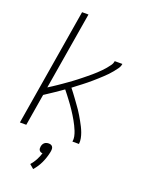

<svg xmlns="http://www.w3.org/2000/svg" viewBox="-176 -817 852 1130"><g transform="rotate(20 250.0 -252.0)"><path d="M13 0 135 -735H175L94 -249Q107 -257 120 -265.5Q133 -274 145.5 -282.5Q158 -291 171 -300Q184 -309 196.5 -318Q209 -327 221.5 -336Q234 -345 246 -354.5Q258 -364 270 -373.5Q282 -383 294 -393Q306 -403 318 -413Q330 -423 341 -433.5Q352 -444 363 -455Q374 -466 384 -478Q394 -490 403 -502.5Q412 -515 414 -530H462Q460 -514 450 -500Q440 -486 429.5 -473Q419 -460 407.5 -448Q396 -436 383.5 -424.5Q371 -413 358.5 -401.5Q346 -390 333.5 -379.5Q321 -369 308 -358Q295 -347 281.5 -337Q268 -327 254.5 -316.5Q241 -306 228 -296Q238 -283 248.5 -269.5Q259 -256 268.5 -242.5Q278 -229 288 -215.5Q298 -202 307.5 -188Q317 -174 325.5 -159.5Q334 -145 342.5 -130Q351 -115 358.5 -100Q366 -85 372 -69Q378 -53 381.5 -35.5Q385 -18 383 0H342Q345 -16 341.5 -32.5Q338 -49 332 -64Q326 -79 319 -93Q312 -107 304.5 -120.5Q297 -134 288.5 -147.5Q280 -161 271.5 -174Q263 -187 254 -199.5Q245 -212 235.5 -224.5Q226 -237 216.5 -249.5Q207 -262 197 -274Q170 -255 142 -236Q114 -217 86 -199L53 0ZM180 231 154 209Q170 191 181.5 169.5Q193 148 200 125Q194 125 188.5 122.5Q183 120 179.5 115Q176 110 175.5 104Q175 98 176 92Q177 85 180 78.5Q183 72 188.5 67Q194 62 201 60Q208 58 215 58Q222 58 228 60Q234 62 238 67Q242 72 243 78.5Q244 85 243 92V94L241 105Q234 139 219 171.5Q204 204 180 231Z"/></g></svg>

Font: Iosevka Curly XLtObl
Style: Regular
Weight: 200
Italic angle: -9°
Monospace: yes
Designer: Belleve Invis
Foundry: Belleve Invis
Version: Version 11.1.0; ttfautohint (v1.8.3)